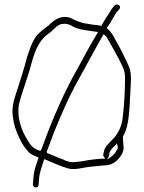

<svg xmlns="http://www.w3.org/2000/svg" viewBox="-20 -740 635 846"><path d="M35 -250C35 -217 44 -181 55 -155C65 -130 82 -96 97 -81C111 -61 124 -57 150 -46C147 -34 142 -23 139 -13C132 8 128 27 127 46L125 72C124 78 130 86 136 86C144 86 150 82 150 74L152 48C154 19 167 -14 175 -39C213 -24 243 -8 280 2C301 8 322 4 344 0C371 -6 405 -7 433 -11H434C463 -11 481 -19 495 -33C510 -48 521 -61 525 -86C525 -95 522 -114 522 -128V-140L523 -141C542 -173 548 -221 551 -272C552 -296 557 -371 557 -395C557 -426 551 -442 539 -467C526 -494 509 -529 494 -555C478 -583 472 -600 450 -616C462 -632 477 -658 485 -672C489 -679 492 -685 497 -690L505 -698C507 -701 509 -705 509 -709C509 -715 503 -720 494 -720C490 -720 488 -719 486 -717L479 -709C473 -702 467 -694 462 -684C452 -669 436 -644 426 -625L422 -627C421 -627 420 -628 418 -628C398 -630 380 -632 361 -636C333 -639 308 -653 288 -662C245 -675 215 -649 192 -626H191L176 -614C169 -609 162 -603 154 -596C127 -572 114 -533 100 -491C87 -441 69 -383 53 -335C44 -307 35 -283 35 -250ZM61 -252C61 -263 62 -275 65 -286C77 -334 97 -384 111 -433C128 -496 143 -554 190 -589C202 -597 213 -607 224 -618C232 -626 244 -635 261 -635C277 -637 290 -629 299 -625V-624C329 -608 371 -605 412 -599L408 -592C369 -529 335 -460 298 -395C259 -322 226 -247 194 -166L164 -86C162 -81 161 -78 157 -75C122 -87 116 -99 98 -128C79 -159 61 -203 61 -252ZM100 -488V-489ZM186 -67V-70C186 -73 187 -76 188 -77L218 -157C250 -235 282 -311 322 -382C359 -448 397 -521 434 -585L436 -589C443 -585 448 -580 452 -573C472 -537 499 -492 517 -453C527 -432 531 -421 531 -394C531 -344 527 -271 521 -226C518 -186 502 -156 483 -133C465 -112 441 -97 437 -69L435 -59C433 -53 441 -45 444 -41H433C425 -40 416 -40 406 -39C385 -37 358 -33 339 -29L312 -26C290 -23 273 -30 256 -38C231 -47 216 -55 189 -65ZM256 -38ZM344 -4ZM361 -632ZM452 -37 461 -54V-55L462 -65V-66C466 -78 473 -86 482 -94L495 -107C497 -103 499 -95 499 -90C499 -86 497 -83 496 -81C489 -67 481 -57 468 -48ZM481 -94H482ZM486 -716V-717ZM521 -226V-227Z"/></svg>

Font: Stray Cat
Style: Lt
Weight: 300
Version: Version 1.0